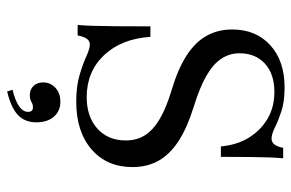

<svg xmlns="http://www.w3.org/2000/svg" viewBox="-162 -460 830 547"><g transform="rotate(90 253.5 -187.0)"><path d="M270.2 11.3Q225.8 11.3 193.5 1.6Q161.3 -8.1 140.3 -17.7Q119.4 -27.4 107.3 -27.4Q96.8 -27.4 90.7 -18.5Q84.7 -9.7 81.5 7.3H51.6Q53.2 -9.7 54 -35.1Q54.8 -60.5 55.2 -100.4Q55.6 -140.3 55.6 -200H85.5Q91.1 -116.9 137.9 -67.7Q184.7 -18.5 257.3 -18.5Q312.9 -18.5 346.8 -48.8Q380.6 -79 380.6 -129.8Q380.6 -161.3 365.7 -184.7Q350.8 -208.1 319.4 -226.6Q287.9 -245.2 237.1 -260.5Q177.4 -278.2 139.1 -302.8Q100.8 -327.4 82.7 -359.7Q64.5 -391.9 64.5 -433.1Q64.5 -500.8 109.3 -541.5Q154 -582.3 229.8 -582.3Q270.2 -582.3 298 -573Q325.8 -563.7 344.4 -554.4Q362.9 -545.2 375.8 -545.2Q385.5 -545.2 391.9 -553.2Q398.4 -561.3 401.6 -578.2H431.5Q429.8 -560.5 429 -538.7Q428.2 -516.9 427.8 -484.3Q427.4 -451.6 427.4 -400.8H397.6Q393.5 -446.8 372.6 -480.6Q351.6 -514.5 318.5 -533.9Q285.5 -553.2 242.7 -553.2Q191.1 -553.2 161.7 -526.2Q132.3 -499.2 132.3 -454Q132.3 -425 148 -401.6Q163.7 -378.2 196.8 -359.3Q229.8 -340.3 284.7 -323.4Q344.4 -304.8 382.3 -280.2Q420.2 -255.6 438.3 -223.4Q456.5 -191.1 456.5 -149.2Q456.5 -75.8 406 -32.3Q355.6 11.3 270.2 11.3ZM241.1 208.1 236.3 192.7Q266.9 185.5 283.1 174.2Q299.2 162.9 299.2 148.4Q299.2 134.7 286.3 134.7Q277.4 134.7 270.6 139.1Q263.7 143.5 251.6 143.5Q235.5 143.5 225.4 133.1Q215.3 122.6 215.3 105.6Q215.3 84.7 230.6 70.6Q246 56.5 270.2 56.5Q296.8 56.5 312.9 75Q329 93.5 329 125Q329 158.1 307.7 177.8Q286.3 197.6 241.1 208.1Z"/></g></svg>

Font: Playfair 5pt SemiExpanded Light Light
Style: Regular
Weight: 300
Version: Version 2.203